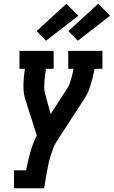

<svg xmlns="http://www.w3.org/2000/svg" viewBox="-20 -1007 609 1027"><path d="M55 0V-96H120Q124 -120 129.5 -143.5Q135 -167 141.5 -190Q148 -213 156.5 -236.5Q165 -260 177 -282L113 -483Q108 -501 106.5 -520.5Q105 -540 105.5 -559.5Q106 -579 108 -599Q110 -619 113 -639H84V-735H267V-639H226Q223 -623 221 -606.5Q219 -590 218 -574Q217 -558 216.5 -541.5Q216 -525 220 -510L251 -397L340 -535Q348 -547 352.5 -560Q357 -573 361 -586.5Q365 -600 368 -613Q371 -626 373 -639H345V-735H528V-639H486Q482 -619 477.5 -599Q473 -579 467 -559.5Q461 -540 453.5 -520.5Q446 -501 434 -483L284 -252Q271 -232 263 -210Q255 -188 248.5 -166Q242 -144 237.5 -121.5Q233 -99 229 -77L216 0ZM396 -789 346 -841 505 -987 569 -923ZM226 -789 176 -841 335 -987 399 -923Z"/></svg>

Font: Iosevka Curly Slab Oblique
Style: Bold
Weight: 700
Italic angle: -9°
Monospace: yes
Designer: Belleve Invis
Foundry: Belleve Invis
Version: Version 11.1.0; ttfautohint (v1.8.3)